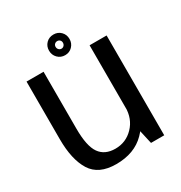

<svg xmlns="http://www.w3.org/2000/svg" viewBox="-173 -858 930 987"><g transform="rotate(-30 292.0 -364.5)"><path d="M441 0H519.5V-592.5H418.5V-100ZM145.5 -593H44.5V-251Q44.5 -130 86.8 -62.2Q129 5.5 233 5.5Q341 5.5 404.8 -59.2Q468.5 -124 468.5 -196.5L419 -226Q419 -156 375.2 -110.8Q331.5 -65.5 268.5 -65.5Q206 -65.5 175.8 -108.5Q145.5 -151.5 145.5 -255ZM285 -611Q311 -611 328.2 -629Q345.5 -647 345.5 -672.5Q345.5 -698.5 328.2 -716Q311 -733.5 285 -733.5Q258.5 -733.5 241.2 -716Q224 -698.5 224 -672.5Q224 -646.5 241.5 -628.8Q259 -611 285 -611ZM285 -649.5Q276 -649.5 269.5 -656.2Q263 -663 263 -672.5Q263 -682.5 269.5 -688.5Q276 -694.5 285 -694.5Q294 -694.5 300.2 -688.5Q306.5 -682.5 306.5 -672.5Q306.5 -663 300.2 -656.2Q294 -649.5 285 -649.5Z"/></g></svg>

Font: Anybody Thin
Style: Regular
Weight: 400
Version: Version 1.113;gftools[0.9.25]